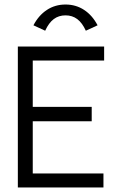

<svg xmlns="http://www.w3.org/2000/svg" viewBox="-20 -830 540 850"><path d="M59 -624H441V-562H125V-357H386V-293H125V-62H438V0H59ZM270 -762Q240 -762 218 -745.5Q196 -729 180 -694L128 -718Q151 -762 187.5 -786Q224 -810 270 -810Q316 -810 352.5 -786Q389 -762 412 -718L360 -694Q344 -729 322 -745.5Q300 -762 270 -762Z"/></svg>

Font: Vazir Code
Style: Code
Weight: 400
Foundry: DejaVu fonts team - Redesigned by Saber Rastikerdar
Version: Version 1.1.2